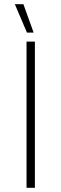

<svg xmlns="http://www.w3.org/2000/svg" viewBox="-20 -899 293 919"><path d="M109 -743H141L92 -879H51ZM107 0H147V-700H107Z"/></svg>

Font: Fixel Display ExtraLight
Style: Regular
Weight: 200
Designer: AlfaBravo + MacPaw
Foundry: Kyrylo Tkachov, Marchela Mozhyna, Serhii Makarenko, Maria Weinstein, Zakhar Kryvoshyya
Version: Version 1.211